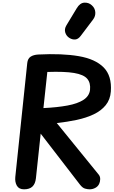

<svg xmlns="http://www.w3.org/2000/svg" viewBox="-20 -1410 847 1430"><path d="M159 0Q121 0 105.5 -27.2Q90 -54.5 94 -92.5L183 -940.5Q186.5 -973.5 208 -987.8Q229.5 -1002 265.5 -1004Q442.5 -1013 566.2 -991.8Q690 -970.5 752 -907.8Q814 -845 805.5 -728.5Q801 -668 767.2 -626.5Q733.5 -585 677.8 -558.5Q622 -532 551.5 -517Q481 -502 403 -493.5L715.5 -109Q727 -94.5 726.2 -74.8Q725.5 -55 718.5 -40.5Q709.5 -21 689.5 -10.5Q669.5 0 648 0Q632.5 0 613.5 -5.2Q594.5 -10.5 575.5 -35L283 -414.5L247.5 -82Q243 -41 221.5 -20.5Q200 0 159 0ZM303.5 -605Q406.5 -610 482.2 -624Q558 -638 601.2 -666Q644.5 -694 650.5 -740Q656 -792.5 629.5 -823.5Q603 -854.5 532 -866.5Q461 -878.5 332.5 -874ZM497.5 -1127Q474.5 -1141 466.2 -1167.2Q458 -1193.5 474.5 -1221L551.5 -1348.5Q575.5 -1388.5 608.2 -1390.2Q641 -1392 664 -1370.5Q687.5 -1349.5 689.8 -1319.5Q692 -1289.5 673.5 -1265L581 -1142.5Q562.5 -1118 540.8 -1116Q519 -1114 497.5 -1127Z"/></svg>

Font: Edu NSW ACT Hand Pre
Style: Regular
Weight: 400
Designer: Tina and Corey Anderson, Eben Sorkin, Mirko Velimirovic
Foundry: Sorkin Type Co.
Version: Version 2.000